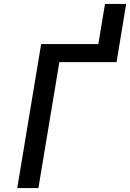

<svg xmlns="http://www.w3.org/2000/svg" viewBox="-20 -960 664 980"><path d="M68 0 190 -735H482L516 -940H624L575 -643H283L176 0Z"/></svg>

Font: Iosevka SS04 SmBd Ex Obl
Style: Regular
Weight: 600
Width: 7
Italic angle: -9°
Monospace: yes
Designer: Belleve Invis
Foundry: Belleve Invis
Version: Version 19.0.0; ttfautohint (v1.8.4)